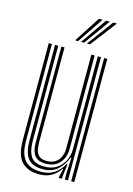

<svg xmlns="http://www.w3.org/2000/svg" viewBox="-119 -833 625 903"><g transform="rotate(15 193.5 -382.0)"><path d="M165 7.5Q132.5 7.5 111.1 -1.5Q89.8 -10.5 77.1 -25.4Q64.5 -40.2 58.5 -58.5Q52.5 -76.8 50.8 -95.5Q49 -114.2 49 -130.8V-600H64.5V-133.2Q64.5 -114 67.2 -91.8Q70 -69.5 80 -50.1Q90 -30.8 111.2 -18.5Q132.5 -6.2 169.5 -6.2Q206.8 -6.2 233.5 -23.4Q260.2 -40.5 277.2 -72.5H281.5L274 -13.2V0H258.5V-5.8L268 -46H265Q247.8 -20.2 223.2 -6.4Q198.8 7.5 165 7.5ZM318.8 0V-600H334V0ZM181.8 -48.8Q156.8 -48.8 142.4 -57Q128 -65.2 121.2 -78.5Q114.5 -91.8 112.5 -107.6Q110.5 -123.5 110.5 -138.5V-600H125.8V-139.5Q125.8 -120.5 129.1 -102.8Q132.5 -85 144.8 -73.6Q157 -62.2 183.8 -62.2Q208.2 -62.2 224.4 -73.2Q240.5 -84.2 248.5 -102.6Q256.5 -121 256.5 -142.8V-600H272.5V-144Q272.5 -119 262.5 -97.1Q252.5 -75.2 232.2 -62Q212 -48.8 181.8 -48.8ZM173.2 -20Q121.5 -20.5 100.6 -49.4Q79.8 -78.2 79.8 -134.2V-600H95.2V-136Q95.2 -87.8 112.6 -60.8Q130 -33.8 178.5 -33.8Q215.2 -33.8 239.5 -50.6Q263.8 -67.5 275.8 -93.2Q287.8 -119 287.8 -145.2V-600H303.2V0H288V-37.2L291.2 -107H287.2Q274.2 -69.2 245.8 -44.5Q217.2 -19.8 173.2 -20ZM165.2 -645 247.2 -772H265.2L179.8 -645ZM222.8 -645 316.8 -772H334.8L237.8 -645ZM194 -645 282 -772H300L208.8 -645Z"/></g></svg>

Font: Big Shoulders Inline Display Thin Medium
Style: Regular
Weight: 500
Version: Version 2.002